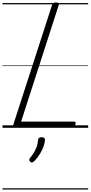

<svg xmlns="http://www.w3.org/2000/svg" viewBox="-20 -1035 734 1555"><path d="M108 0Q80 0 87 -23L402 -996Q405 -1006 411.5 -1010.5Q418 -1015 433 -1015Q447 -1015 453.5 -1010.5Q460 -1006 456 -995L151 -50H579Q590 -50 592 -44Q594 -38 590 -25Q587 -12 580.5 -6Q574 0 564 0ZM226 276Q218 269 217 262Q216 255 222 246Q242 222 255.5 199.5Q269 177 277.5 153Q286 129 288 99Q290 86 297.5 81Q305 76 317 76Q331 76 338 82.5Q345 89 344 101Q343 119 334 147Q325 175 306.5 206.5Q288 238 259 269Q251 276 242.5 279.5Q234 283 226 276ZM0 490H694V500H0ZM0 -20H694V0H0ZM0 -505H694V-500H0ZM0 -1010H694V-1000H0Z"/></svg>

Font: Playwrite BE VLG Guides
Style: Regular
Weight: 400
Designer: Veronika Burian, José Scaglione
Foundry: TypeTogether
Version: Version 1.003